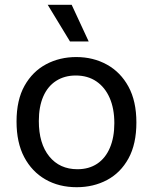

<svg xmlns="http://www.w3.org/2000/svg" viewBox="-20 -768 638 801"><path d="M300 13Q226 13 169.5 -19.5Q113 -52 81 -112.5Q49 -173 49 -261Q49 -351 82.5 -410.5Q116 -470 172.5 -500Q229 -530 298 -530Q369 -530 426 -498.5Q483 -467 516 -406.5Q549 -346 549 -257Q549 -167 516 -107Q483 -47 426.5 -17Q370 13 300 13ZM303 -62Q351 -62 385.5 -85Q420 -108 438.5 -151.5Q457 -195 457 -254Q457 -315 437.5 -359.5Q418 -404 382 -428.5Q346 -453 296 -453Q249 -453 214 -430.5Q179 -408 160.5 -365.5Q142 -323 142 -263Q142 -169 185.5 -115.5Q229 -62 303 -62ZM272 -595 179 -748H279L350 -595Z"/></svg>

Font: Bricolage Grotesque 20pt
Style: Regular
Weight: 400
Version: Version 1.001;gftools[0.9.33.dev8+g029e19f]